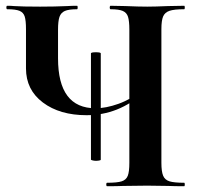

<svg xmlns="http://www.w3.org/2000/svg" viewBox="-20 -645 689 665"><path d="M363 -613Q360 -613 360 -619Q360 -625 363 -625L414 -624Q460 -622 490 -622Q517 -622 563 -624L618 -625Q620 -625 620 -619Q620 -613 618 -613Q583 -613 567 -607.5Q551 -602 545 -588Q539 -574 539 -544V-81Q539 -51 545 -36.5Q551 -22 567 -17Q583 -12 618 -12Q620 -12 620 -6Q620 0 618 0Q583 0 563 -1L490 -2L407 -1Q386 0 351 0Q348 0 348 -6Q348 -12 351 -12Q386 -12 401.5 -17Q417 -22 422.5 -36Q428 -50 428 -81V-542Q428 -572 423.5 -586.5Q419 -601 405.5 -607Q392 -613 363 -613ZM280 -246Q187 -246 128.5 -290Q70 -334 70 -408V-544Q70 -574 65.5 -588Q61 -602 47.5 -607.5Q34 -613 5 -613Q2 -613 2 -619Q2 -625 5 -625Q20 -625 28 -624Q56 -622 119 -622Q170 -622 214 -624Q227 -625 247 -625Q249 -625 249 -619Q249 -613 247 -613Q218 -613 204.5 -607Q191 -601 186 -586.5Q181 -572 181 -542V-443Q181 -270 311 -270Q347 -270 390.5 -285.5Q434 -301 477 -336L485 -329Q434 -285 384.5 -265.5Q335 -246 280 -246ZM312 -464Q329 -464 329 -460V-92Q329 -90 323.5 -89Q318 -88 312 -88Q306 -88 300.5 -89.5Q295 -91 295 -92V-460Q295 -464 312 -464Z"/></svg>

Font: Cormorant Garamond
Style: Bold
Weight: 700
Designer: Christian Thalmann (Catharsis Fonts)
Foundry: Catharsis Fonts
Version: Version 4.000